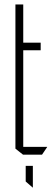

<svg xmlns="http://www.w3.org/2000/svg" viewBox="-20 -692 231 859"><path d="M83 0 49 -27V-672H84V-501H162V-467H84V-35H191V-34L168 0ZM126 147 95 120V50H127V147Z"/></svg>

Font: Foldit Thin ExtraLight
Style: Regular
Weight: 250
Version: Version 1.003